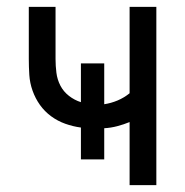

<svg xmlns="http://www.w3.org/2000/svg" viewBox="-20 -540 540 560"><path d="M358 0V-184Q341 -177 322 -172Q303 -167 284 -166V-75H216V-168Q193 -171 170.5 -179Q148 -187 129 -201Q110 -215 96.5 -234Q83 -253 75 -275.5Q67 -298 65.5 -321.5Q64 -345 64 -368V-520H142V-368Q142 -348 144.5 -328Q147 -308 156 -290.5Q165 -273 181 -260.5Q197 -248 216 -242V-355H284V-236Q304 -239 323 -247Q342 -255 358 -268V-520H436V0Z"/></svg>

Font: Iosevka srxl
Style: Regular
Weight: 400
Monospace: yes
Designer: Belleve Invis
Foundry: Belleve Invis
Version: Version 33.0.1; ttfautohint (v1.8.3)